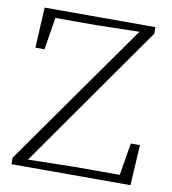

<svg xmlns="http://www.w3.org/2000/svg" viewBox="-77 -742 726 809"><g transform="rotate(10 285.5 -337.0)"><path d="M26 0V-28L460 -643L274 -639H101L79 -501H40L49 -674H523V-646L91 -31L290 -35H483L506 -173H545L535 0Z"/></g></svg>

Font: Source Serif 4 SmText Light
Style: Regular
Weight: 300
Designer: Frank Grießhammer
Foundry: Adobe
Version: Version 4.005;hotconv 1.1.0;makeotfexe 2.6.0